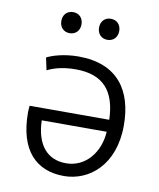

<svg xmlns="http://www.w3.org/2000/svg" viewBox="-83 -786 713 862"><g transform="rotate(10 274.0 -355.0)"><path d="M267 11C381 11 493 -78 493 -259C493 -416 420 -529 239 -529C170 -529 115 -510 96 -499L108 -443C127 -452 166 -470 237 -470C364 -470 420 -402 424 -273H61C60 -264 59 -253 59 -242C59 -70 140 11 267 11ZM126 -218H422C417 -127 358 -47 266 -47C178 -47 129 -110 126 -218ZM307 -673C307 -644 326 -625 353 -625C380 -625 399 -644 399 -673C399 -702 380 -721 353 -721C326 -721 307 -702 307 -673ZM181 -625C208 -625 227 -644 227 -673C227 -702 208 -721 181 -721C154 -721 135 -702 135 -673C135 -644 154 -625 181 -625Z"/></g></svg>

Font: Repo Light
Style: Regular
Weight: 300
Designer: Stefan Peev
Foundry: Context Ltd
Version: Version 001.502